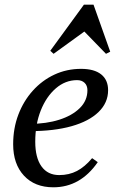

<svg xmlns="http://www.w3.org/2000/svg" viewBox="-20 -785 511 817"><path d="M207 12Q128 12 82 -37.5Q36 -87 36 -171Q36 -239 58 -297Q80 -355 119.5 -399Q159 -443 211.5 -467.5Q264 -492 325 -492Q381 -492 410.5 -468.5Q440 -445 440 -401Q440 -348 399.5 -308.5Q359 -269 284.5 -248Q210 -227 108 -227V-258Q177 -258 232 -275.5Q287 -293 319.5 -325Q352 -357 352 -401Q352 -421 340 -432.5Q328 -444 308 -444Q258 -444 217.5 -409Q177 -374 153.5 -315Q130 -256 130 -182Q130 -114 156.5 -77Q183 -40 232 -40Q274 -40 307.5 -57.5Q341 -75 372 -112L396 -95Q322 12 207 12ZM208 -556 194 -569 337 -765H378L449 -565L431 -556L329 -661H353Z"/></svg>

Font: Platypi Light Light
Style: Italic
Weight: 300
Italic angle: -13°
Version: Version 1.200